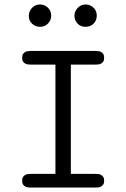

<svg xmlns="http://www.w3.org/2000/svg" viewBox="-20 -839 565 859"><path d="M109 -768Q109 -789 123.5 -804Q138 -819 159 -819Q179 -819 194 -805Q209 -791 209 -769Q209 -749 195 -734Q181 -719 159 -719Q139 -719 124 -732.5Q109 -746 109 -768ZM313 -768Q313 -788 327.5 -803.5Q342 -819 363 -819Q383 -819 398 -805Q413 -791 413 -769Q413 -748 399 -733.5Q385 -719 363 -719Q340 -719 326.5 -734Q313 -749 313 -768ZM79 -31Q79 -42 83.5 -48Q88 -54 94 -57Q100 -60 107 -60.5Q114 -61 120 -61H228V-550H120Q114 -550 107 -550.5Q100 -551 94 -554Q88 -557 83.5 -563Q79 -569 79 -581Q79 -592 83.5 -598Q88 -604 94 -607Q100 -610 107 -610.5Q114 -611 120 -611H405Q411 -611 418 -610.5Q425 -610 431 -607Q437 -604 441.5 -598Q446 -592 446 -580Q446 -569 441.5 -563Q437 -557 431 -554Q425 -551 418 -550.5Q411 -550 405 -550H297V-61H405Q411 -61 418 -60.5Q425 -60 431 -57Q437 -54 441.5 -48Q446 -42 446 -30Q446 -19 441.5 -13Q437 -7 431 -4Q425 -1 418 -0.5Q411 0 405 0H120Q114 0 107 -0.5Q100 -1 94 -4Q88 -7 83.5 -13Q79 -19 79 -31Z"/></svg>

Font: CMU Typewriter Custom
Style: Regular
Weight: 500
Monospace: yes
Version: Version 0.7.0